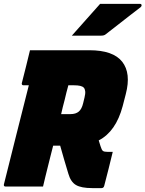

<svg xmlns="http://www.w3.org/2000/svg" viewBox="-34 -958 747 986"><path d="M187 0H-5Q-16 0 -14 -11Q18 -141 50 -266.5Q82 -392 114 -520H86Q81 -520 79 -523.5Q77 -527 78 -531Q89 -575 99.5 -616Q110 -657 120 -700H425Q547 -700 593.5 -641Q640 -582 612 -475L596 -413Q561 -282 473 -237Q478 -222 482 -208Q488 -188 494.5 -183Q501 -178 520 -178H545Q535 -135 523.5 -90.5Q512 -46 501 -3Q498 8 487 8H440Q383 8 356 -8Q329 -24 317 -66Q306 -102 295.5 -138Q285 -174 275 -210H239Q232 -183 225 -155Q218 -127 211 -99Q205 -74 198.5 -48.5Q192 -23 187 0ZM298 -445Q293 -427 288.5 -408.5Q284 -390 280 -372H328Q355 -372 370.5 -385Q386 -398 393 -428L400 -457Q405 -477 403.5 -489.5Q402 -502 396 -508Q385 -520 346 -520H317Q312 -501 307 -482.5Q302 -464 298 -445ZM480 -938H686Q692 -938 693 -932Q694 -926 688 -921Q655 -896 629.5 -876Q604 -856 576.5 -834.5Q549 -813 509 -782Q501 -775 486 -775H335Q372 -817 407 -856Q442 -895 480 -938Z"/></svg>

Font: Recursive Mn Lnr St Blk
Style: Italic
Weight: 900
Italic angle: -15°
Monospace: yes
Version: Version 1.079;hotconv 1.0.112;makeotfexe 2.5.65598; ttfautoh